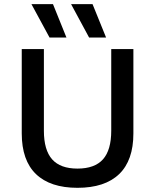

<svg xmlns="http://www.w3.org/2000/svg" viewBox="-20 -897 749 927"><path d="M235.8 -877 300.8 -715.8H219.2L131.8 -877ZM426.8 -877 492.2 -715.8H410.2L323.2 -877ZM624 -660.2V-252.9Q624 -122.6 555.2 -56.4Q486.3 9.8 354 9.8Q222.7 9.8 153.8 -56.4Q85 -122.6 85 -252.9V-660.2H191.9V-266.1Q191.9 -172.4 231.7 -127.7Q271.5 -83 354 -83Q437 -83 477.1 -127.7Q517.1 -172.4 517.1 -266.1V-660.2Z"/></svg>

Font: Work Sans Medium
Style: Regular
Weight: 500
Designer: Wei Huang
Foundry: Wei Huang
Version: Version 2.012